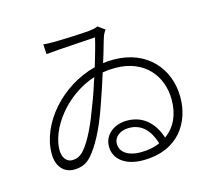

<svg xmlns="http://www.w3.org/2000/svg" viewBox="-108 -892 1217 1061"><g transform="rotate(-15 500.0 -361.0)"><path d="M532 -751C519 -744 503 -742 482 -739C423 -734 316 -730 278 -730C259 -730 234 -730 218 -733L221 -676C304 -684 445 -691 504 -696C495 -656 479 -601 460 -537C260 -486 106 -306 106 -137C106 -57 152 -20 202 -20C245 -20 275 -32 303 -63C346 -110 394 -200 433 -313C456 -377 476 -438 495 -498C518 -502 542 -504 567 -504C735 -504 824 -390 824 -254C824 -169 794 -104 735 -61C711 -133 659 -206 554 -206C482 -206 422 -161 422 -93C422 -20 485 29 585 29C791 29 874 -114 874 -255C874 -418 762 -551 570 -551C550 -551 530 -550 510 -547C529 -604 541 -653 552 -686C557 -701 564 -712 571 -723ZM392 -338C360 -250 318 -151 270 -100C247 -77 226 -73 206 -73C179 -73 153 -97 153 -145C153 -265 270 -429 443 -485C427 -436 411 -385 392 -338ZM582 -17C518 -17 468 -45 468 -96C468 -137 506 -164 555 -164C628 -164 672 -115 695 -39C663 -24 625 -17 582 -17Z"/></g></svg>

Font: Spoqa Han Sans Neo Light
Style: Regular
Weight: 300
Designer: [Spoqa Han Sans Neo] Dong-huui Kim ___ Younghwa Kang ___ Yujin Lee ___ [Noto Sans] Ryoko NISHIZUKA ____ (kana & ideograp
Foundry: Spoqa (http://www.spoqa-han-sans.com)
Version: Version 1.100;hotconv 1.0.109;makeotfexe 2.5.65596